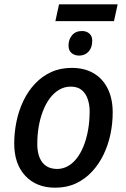

<svg xmlns="http://www.w3.org/2000/svg" viewBox="-20 -862 583 891"><path d="M237 -764 254 -842H526L509 -764ZM347 -604Q327 -604 312.5 -615.5Q298 -627 298 -651Q298 -679 314.5 -698.5Q331 -718 360 -718Q375 -718 385.5 -712.5Q396 -707 402 -697.5Q408 -688 408 -673Q408 -641 391 -622.5Q374 -604 347 -604ZM236 9Q149 9 97.5 -46Q46 -101 46 -196Q46 -247 56.5 -298Q67 -349 88.5 -394Q110 -439 142.5 -473.5Q175 -508 217.5 -527.5Q260 -547 313 -547Q372 -547 414.5 -522Q457 -497 480 -450.5Q503 -404 503 -340Q503 -289 492.5 -239Q482 -189 460.5 -144.5Q439 -100 407 -65.5Q375 -31 332.5 -11Q290 9 236 9ZM246 -78Q271 -78 294 -90.5Q317 -103 335.5 -126.5Q354 -150 367.5 -183Q381 -216 388.5 -257.5Q396 -299 396 -346Q396 -375 387.5 -401Q379 -427 360 -443.5Q341 -460 308 -460Q279 -460 254.5 -445.5Q230 -431 211 -405.5Q192 -380 179 -346Q166 -312 159.5 -273.5Q153 -235 153 -194Q153 -139 176.5 -108.5Q200 -78 246 -78Z"/></svg>

Font: Noto Sans Display Medium
Style: Italic
Weight: 500
Italic angle: -12°
Designer: Monotype Design Team
Foundry: Monotype Imaging Inc.
Version: Version 2.003